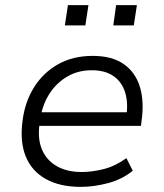

<svg xmlns="http://www.w3.org/2000/svg" viewBox="-20 -721 638 749"><path d="M295 8Q214 8 159 -22.5Q104 -53 80.5 -110.5Q57 -168 68 -250Q77 -323 112.5 -380Q148 -437 206 -470Q264 -503 342 -503Q418 -503 464 -470Q510 -437 526.5 -379.5Q543 -322 532 -248L530 -230H114L123 -283H497L472 -261Q481 -318 468.5 -359.5Q456 -401 423 -424Q390 -447 338 -447Q285 -447 243.5 -423Q202 -399 175 -358.5Q148 -318 139 -267L136 -249Q125 -186 142 -142Q159 -98 199.5 -74Q240 -50 298 -50Q340 -50 385 -61.5Q430 -73 473 -104L498 -55Q456 -21 401 -6.5Q346 8 295 8ZM422 -622 433 -701H514L502 -622ZM233 -622 245 -701H325L313 -622Z"/></svg>

Font: Nunito Sans 7pt Light
Style: Italic
Weight: 300
Italic angle: -9°
Designer: Vernon Adams
Foundry: Vernon Adams
Version: Version 3.101;gftools[0.9.27]